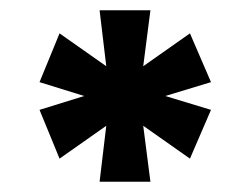

<svg xmlns="http://www.w3.org/2000/svg" viewBox="-20 -690 486 374"><path d="M273 -670H174L187 -561L96 -625L57 -530L144 -503L57 -476L96 -381L187 -445L174 -336H273L259 -445L350 -381L391 -476L302 -503L391 -530L350 -625L259 -561Z"/></svg>

Font: LT Wave Alt Bold
Style: Regular
Weight: 700
Designer: Daniel Lyons
Version: Version 2.5 (Glyphs App)